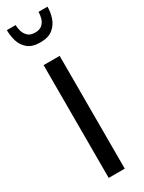

<svg xmlns="http://www.w3.org/2000/svg" viewBox="-203 -750 581 777"><g transform="rotate(-30 88.0 -362.0)"><path d="M51 0V-527H126V0ZM86 -613Q49 -613 28.5 -630Q8 -647 0.5 -672.5Q-7 -698 -7 -724H34Q34 -710 38.5 -695Q43 -680 54.5 -669Q66 -658 88 -658Q110 -658 121.5 -669Q133 -680 137 -695Q141 -710 141 -724H183Q183 -698 174.5 -672.5Q166 -647 145 -630Q124 -613 86 -613Z"/></g></svg>

Font: Archivo ExtraCondensed
Style: Regular
Weight: 400
Width: 2
Designer: Hector Gatti
Foundry: Omnibus-Type
Version: Version 2.001